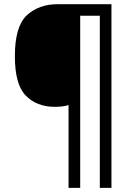

<svg xmlns="http://www.w3.org/2000/svg" viewBox="-20 -780 656 927"><path d="M518.1 -759.8H258.8C197.8 -759.8 147.9 -741.7 109.4 -706.1C70.8 -669.9 51.8 -604 51.8 -508.8C51.8 -417.5 69.3 -354 104.5 -318.4C139.6 -282.2 186.5 -264.2 245.1 -264.2C268.1 -264.2 293.5 -266.6 311 -272.9V127H367.2V-704.1H461.9V127H518.1Z"/></svg>

Font: Avrile Sans
Style: Regular
Weight: 400
Designer: Monotype Design Team, Google (font), Stefan Peev (BGR Cyrillic), Cristiano Sobral (main changes)
Foundry: The Avrile Sans Project Authors
Version: Version 3.110